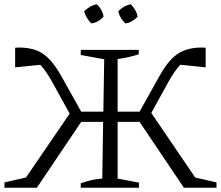

<svg xmlns="http://www.w3.org/2000/svg" viewBox="-20 -881 1037 901"><path d="M153 0H1V-25L102 -48L307 -348L224 -498Q195 -550 169 -577L51 -565V-657Q61 -658 68 -658Q117 -658 151.5 -644.5Q186 -631 214 -600.5Q242 -570 270 -520L361 -357H465L469 -603L359 -623V-647H631V-626Q580 -610 532 -604V-357H635L726 -520Q754 -571 782 -601Q810 -631 845 -644.5Q880 -658 928 -658Q936 -658 945 -657V-565L826 -577Q800 -550 771 -498L690 -351L896 -48L996 -25V0H843L635 -309H532V-43L632 -24V0H359V-21Q388 -31 410.5 -36Q433 -41 460 -43L464 -309H361ZM434 -861Q461 -836 466 -803Q456 -791 440.5 -782Q425 -773 409 -771Q397 -782 388 -797Q379 -812 375 -828Q387 -840 402 -849Q417 -858 434 -861ZM594 -861Q606 -849 614.5 -834Q623 -819 626 -803Q615 -791 600 -782Q585 -773 569 -771Q543 -793 535 -828Q546 -840 561.5 -849Q577 -858 594 -861Z"/></svg>

Font: Piazzolla Light
Style: Regular
Weight: 300
Designer: Juan Pablo del Peral
Foundry: Huerta Tipografica
Version: Version 1.330